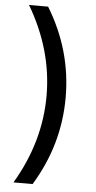

<svg xmlns="http://www.w3.org/2000/svg" viewBox="-61 -873 497 997"><g transform="rotate(5 187.0 -374.5)"><path d="M48.8 87.9Q180.7 -134.8 180.7 -374.5Q180.7 -614.3 48.8 -836.9H148.4Q280.3 -621.1 280.3 -374.5Q280.3 -127.9 148.4 87.9Z"/></g></svg>

Font: GenEi M Gothic v2 Medium
Style: Regular
Weight: 500
Version: Version 2.0